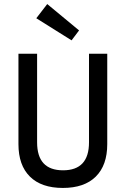

<svg xmlns="http://www.w3.org/2000/svg" viewBox="-20 -915 620 947"><path d="M290 12Q184 12 127.5 -44Q71 -100 71 -204V-650H163V-213Q163 -75 291 -75Q419 -75 419 -213V-650H509V-204Q509 -100 452.5 -44Q396 12 290 12ZM333 -716 159 -825 213 -895 370 -765Z"/></svg>

Font: Sometype Mono Medium
Style: Regular
Weight: 500
Monospace: yes
Designer: Ryoichi Tsunekawa
Foundry: Dharma Type
Version: Version 1.000; ttfautohint (v1.8.3)